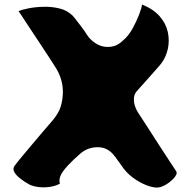

<svg xmlns="http://www.w3.org/2000/svg" viewBox="-20 -821 841 849"><path d="M759 -64Q765 -55 755 -41Q745 -27 727 -13.5Q709 0 690 6Q672 12 642 3Q612 -6 580.5 -26.5Q549 -47 528 -74Q524 -79 515.5 -91.5Q507 -104 497 -117Q491 -126 480 -139Q469 -152 451 -161.5Q433 -171 406 -170Q366 -168 336 -142.5Q306 -117 280 -89Q254 -61 247 -42.5Q240 -24 245 -9Q225 2 199.5 5.5Q174 9 150 6Q126 3 110 -5Q104 -8 90 -17Q76 -26 62.5 -37.5Q49 -49 42.5 -62Q36 -75 44 -87Q54 -101 76.5 -128Q99 -155 125.5 -186.5Q152 -218 176 -246Q200 -274 213 -289Q239 -320 248 -348.5Q257 -377 258 -411Q259 -466 230 -516Q223 -527 204.5 -556Q186 -585 161.5 -621.5Q137 -658 114.5 -692.5Q92 -727 77 -749.5Q62 -772 62 -772Q76 -778 105.5 -784Q135 -790 172 -791Q209 -792 243.5 -783.5Q278 -775 302 -751Q306 -747 317 -732.5Q328 -718 341.5 -700.5Q355 -683 364 -668Q378 -646 400.5 -631Q423 -616 446 -614Q466 -612 485 -617.5Q504 -623 524 -642Q548 -662 566 -694.5Q584 -727 595.5 -757.5Q607 -788 608 -801Q658 -781 686 -749Q714 -717 722 -679.5Q730 -642 722.5 -606.5Q715 -571 695 -543Q690 -536 670.5 -514Q651 -492 627.5 -465.5Q604 -439 585 -418Q572 -404 572 -381Q572 -353 590 -324Q610 -294 634.5 -255.5Q659 -217 684 -178.5Q709 -140 729 -109.5Q749 -79 759 -64Z"/></svg>

Font: Potta One
Style: Regular
Weight: 400
Designer: 108,108go
Foundry: Font Zone 108
Version: Version 1.000